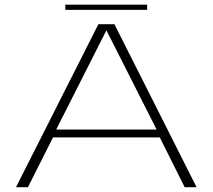

<svg xmlns="http://www.w3.org/2000/svg" viewBox="-20 -778 884 798"><path d="M46.5 0H96L200.5 -207H644L747.5 0H797L455.5 -677.5H389ZM213.5 -239.5 421.5 -650.5H423L631 -239.5ZM251.5 -737H591.5V-758.5H251.5Z"/></svg>

Font: Anybody Expanded ExtraLight
Style: Regular
Weight: 250
Width: 7
Version: Version 1.113;gftools[0.9.25]